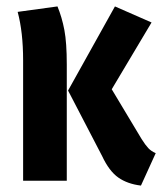

<svg xmlns="http://www.w3.org/2000/svg" viewBox="-20 -563 505 598"><path d="M188 -362V0H52V-375Q52 -463 35 -526L159 -543Q173 -509 180.5 -469.5Q188 -430 188 -362ZM328 -285 421 -130Q433 -111 442 -101.5Q451 -92 465 -86L419 15Q377 10 348.5 -10Q320 -30 298 -77L192 -281L338 -543L452 -493Z"/></svg>

Font: Fira Sans Compressed SemiBold
Style: Regular
Weight: 600
Width: 1
Designer: bBox Type GmbH & Carrois Corporate GbR & Edenspiekermann AG
Foundry: bBox Type GmbH & Carrois Corporate GbR & Edenspiekermann AG
Version: Version 4.301